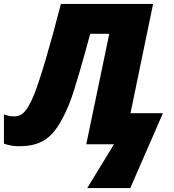

<svg xmlns="http://www.w3.org/2000/svg" viewBox="-65 -734 883 977"><path d="M379 223H598L764 -158H599L714 -714H245C186 -486 140 -332 109 -254C66 -146 34 -142 5 -142C-14 -142 -25 -145 -45 -152V-3C-19 6 4 10 31 10C160 10 221 -42 289 -210C314 -271 365 -454 394 -562H491L374 0H515Z"/></svg>

Font: Noto Sans Black
Style: Italic
Weight: 900
Italic angle: -12°
Designer: Monotype Design Team
Foundry: Monotype Imaging Inc.
Version: Version 2.013